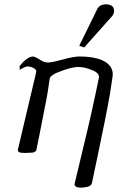

<svg xmlns="http://www.w3.org/2000/svg" viewBox="-20 -704 571 894"><path d="M433 -662Q443 -682 470 -684Q511 -684 511 -654Q511 -651 511 -647Q510 -641 503 -630L372 -483L349 -491ZM352 -441Q413 -441 455 -424Q505 -401 505 -358Q505 -353 504 -347Q503 -337 499.5 -316.5Q496 -296 492 -267Q482 -209 467.5 -137.5Q453 -66 435 20L408 149Q406 158 395 163Q388 167 361 170Q327 170 327 154Q327 152 328 149L389 -106Q397 -139 405.5 -178Q414 -217 424 -263L440 -340Q441 -343 441 -346Q441 -366 405 -379Q374 -392 345 -392Q344 -392 342 -392Q317 -392 270 -375Q213 -356 211 -336Q210 -328 208 -315Q206 -302 203 -281Q197 -243 187 -195Q177 -147 166 -88L149 -4Q148 0 136 6Q131 7 100 8Q96 8 93 8Q82 8 72 6Q63 2 63 -5Q63 -5 63 -6L148 -366Q149 -369 149 -372Q149 -381 136 -387Q130 -391 123.5 -392.5Q117 -394 109 -395Q100 -395 71 -379Q72 -381 72 -385Q72 -390 71 -396Q104 -438 132 -441Q142 -441 166 -426Q185 -413 202 -413Q205 -413 207 -413Q220 -414 237 -418Q254 -422 277 -428Q324 -441 352 -441Z"/></svg>

Font: New Athena Unicode
Style: Italic
Weight: 400
Designer: J. Rusten 1997; rev. by R. Hancock 2001, 2002, rev. by D. Mastronarde 2002-2019
Foundry: Society for Classical Studies (formerly American Philological Association)
Version: Version 5.008